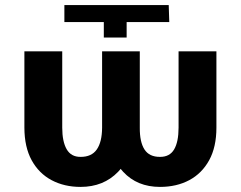

<svg xmlns="http://www.w3.org/2000/svg" viewBox="-20 -732 957 762"><path d="M392 -644.5H235.5V-711.9H649.6L651.8 -644.5H482.6V-583H392ZM385.2 -528.3H506.6V-225.4Q506.6 -110.3 448.8 -50.2Q391 9.8 299.8 9.8Q235.2 9.8 184.7 -17Q134.3 -43.8 105.6 -96.1Q77 -148.4 76.8 -225.4V-528.3H227V-225.4Q227 -170.5 244.5 -139.8Q262.1 -109.1 299.8 -109.4Q343.4 -109.1 364.1 -138.8Q384.9 -168.5 385.2 -225.4ZM688.7 -528.3H838.9V-225.4Q838.9 -148.7 810.2 -96.2Q781.4 -43.8 731.1 -17Q680.7 9.8 615 9.8Q524.3 9.8 468.8 -50.2Q413.4 -110.3 413.9 -225.4V-528.3H534.8V-225.4Q534.3 -168.5 553.4 -138.8Q572.6 -109.1 615 -109.4Q653.3 -109.1 670.9 -138.8Q688.6 -168.5 688.7 -225.4Z"/></svg>

Font: Inter V
Style: 
Weight: 400
Designer: Rasmus Andersson
Foundry: rsms
Version: Version 4.000;git-a3f224843